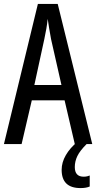

<svg xmlns="http://www.w3.org/2000/svg" viewBox="-20 -734 490 978"><path d="M361 0 309 -223H142L90 0H0L173 -714H274L450 0ZM240 -535Q235 -563 230.5 -589Q226 -615 223 -638Q218 -590 206 -536L155 -301H293ZM361 117Q361 166 406 166Q417 166 424.5 164Q432 162 437 160V216Q419 224 390 224Q294 224 294 131Q294 93 315.5 56Q337 19 375 -12L421 0Q387 34 374 61Q361 88 361 117Z"/></svg>

Font: Noto Sans Myanmar ExtraCondensed
Style: Regular
Weight: 400
Width: 2
Designer: Monotype Design Team
Foundry: Monotype Imaging Inc.
Version: Version 2.107; ttfautohint (v1.8.4.7-5d5b)